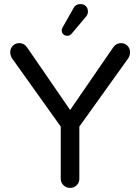

<svg xmlns="http://www.w3.org/2000/svg" viewBox="-20 -914 685 939"><path d="M532 -680Q547 -703 572 -703Q591 -703 603.5 -690Q616 -677 616 -659Q616 -644 608 -630L368 -295V-40Q368 -21 355 -8Q342 5 323 5Q304 5 290.5 -8Q277 -21 277 -40V-295L38 -630Q30 -644 30 -659Q30 -677 42.5 -690Q55 -703 74 -703Q99 -703 114 -680L323 -376ZM373 -894Q390 -894 400 -884Q410 -874 410 -857Q410 -843 400 -832L331 -750Q322 -739 309 -739Q297 -739 289.5 -746.5Q282 -754 282 -766Q282 -774 289 -785L340 -875Q350 -894 373 -894Z"/></svg>

Font: VarelaRound
Style: Regular
Weight: 400
Designer: Joe Prince, Avraham Cornfeld
Foundry: Joe Prince, Avraham Cornfeld
Version: Version 2.000;PS 002.000;hotconv 1.0.88;makeotf.lib2.5.64775